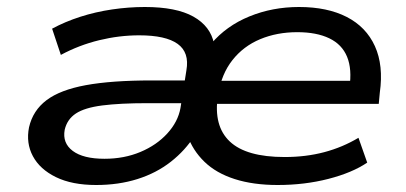

<svg xmlns="http://www.w3.org/2000/svg" viewBox="-20 -520 1161 549"><path d="M255 9Q186 9 140 -13.5Q94 -36 74 -73.5Q54 -111 63 -156Q74 -204 113 -233.5Q152 -263 225.5 -276.5Q299 -290 414 -290H526L517 -225H402Q323 -225 272.5 -218.5Q222 -212 197 -195.5Q172 -179 165 -149Q158 -111 188 -88.5Q218 -66 279 -66Q335 -66 381.5 -85.5Q428 -105 458.5 -138.5Q489 -172 496 -211L513 -319Q522 -370 488 -394.5Q454 -419 378 -419Q321 -419 263.5 -405Q206 -391 154 -363L129 -438Q166 -458 209.5 -472Q253 -486 300.5 -493Q348 -500 394 -500Q484 -500 533 -472.5Q582 -445 592 -395H584Q627 -446 693 -473Q759 -500 835 -500Q916 -500 971.5 -471.5Q1027 -443 1052 -388Q1077 -333 1066 -255L1063 -223H576L585 -289H1005L979 -269Q987 -322 972.5 -357.5Q958 -393 921.5 -410.5Q885 -428 830 -428Q772 -428 724 -408Q676 -388 644.5 -348Q613 -308 604 -250L603 -246Q590 -160 637 -115.5Q684 -71 794 -71Q855 -71 907.5 -85Q960 -99 1005 -126L1030 -55Q987 -26 919 -8.5Q851 9 774 9Q704 9 651 -8Q598 -25 564.5 -57.5Q531 -90 516 -133H537Q510 -90 468.5 -57.5Q427 -25 373 -8Q319 9 255 9Z"/></svg>

Font: Nunito Sans 10pt Expanded Medium
Style: Italic
Weight: 500
Width: 7
Italic angle: -9°
Designer: Vernon Adams
Foundry: Vernon Adams
Version: Version 3.101;gftools[0.9.27]